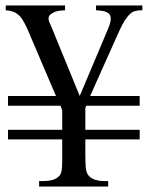

<svg xmlns="http://www.w3.org/2000/svg" viewBox="-20 -682 540 702"><path d="M292 -172.4V-119.1Q292 -91.3 293.5 -71Q294.9 -50.8 304.2 -39.6Q313 -29.3 328.4 -24.7Q343.8 -20 355.5 -20H375.5V0H123V-20H139.6Q156.2 -20 171.6 -23.9Q187 -27.8 198.2 -40.5Q202.1 -44.9 204.1 -53Q206.1 -61 206.8 -71.5Q207.5 -82 207.5 -94.2V-172.4H9.3V-207.5H207.5V-278.3L201.2 -295.4H9.3V-331.1H184.6L81.1 -573.7Q71.8 -594.7 63.2 -608.6Q54.7 -622.6 44.9 -629.4Q36.6 -636.7 25.6 -640.1Q14.6 -643.6 1 -644.5V-662.1H217.8V-644.5Q200.2 -643.6 189.7 -641.4Q179.2 -639.2 168.9 -632.3Q160.6 -627 158.7 -621.1Q156.7 -615.2 158 -609.1Q159.2 -603 162.1 -596.9Q165 -590.8 167.5 -585L271.5 -331.1L375.5 -577.6Q377.9 -583.5 380.6 -591.3Q383.3 -599.1 384.5 -607.2Q385.7 -615.2 384 -622.3Q382.3 -629.4 375.5 -634.3Q366.7 -640.1 356 -641.8Q345.2 -643.6 331.1 -644.5V-662.1H500.5V-644.5Q485.4 -644.5 474.9 -641.8Q464.4 -639.2 457 -632.3Q447.3 -624 437 -608.4Q426.8 -592.8 416 -568.8L309.6 -331.1H490.7V-295.4H295.4L292 -286.6V-207.5H490.7V-172.4Z"/></svg>

Font: Doulos SIL Cyr
Style: Regular
Weight: 400
Designer: Walt Agee, Victor Gaultney, Peter Martin, Debbi Hosken, Becca Hirsbrunner
Foundry: SIL International
Version: Version 5.000